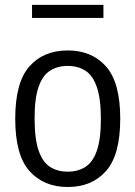

<svg xmlns="http://www.w3.org/2000/svg" viewBox="-20 -758 556 788"><path d="M258 9.5Q159.5 9.5 101 -56Q42.5 -121.5 42.5 -270.5Q42.5 -419.5 100.5 -485.2Q158.5 -551 258 -551Q357 -551 415.2 -485.2Q473.5 -419.5 473.5 -271Q473.5 -122 415.2 -56.2Q357 9.5 258 9.5ZM258 -53.5Q300 -53.5 330.5 -73Q361 -92.5 377.5 -139.5Q394 -186.5 394 -269Q394 -353.5 377.2 -401.2Q360.5 -449 330 -468.2Q299.5 -487.5 258 -487.5Q216.5 -487.5 185.8 -468.2Q155 -449 138.5 -402Q122 -355 122 -272Q122 -188 138.5 -140.2Q155 -92.5 185.5 -73Q216 -53.5 258 -53.5ZM111.5 -684.5V-738H404.5V-684.5Z"/></svg>

Font: Encode Sans SmCnd
Style: Regular
Weight: 400
Width: 4
Designer: Multiple Designers
Foundry: Impallari Type
Version: Version 3.002; ttfautohint (v1.8.3) -l 8 -r 50 -G 200 -x 14 